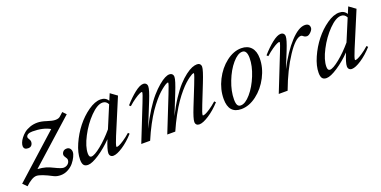

<svg xmlns="http://www.w3.org/2000/svg" viewBox="-61 -946 2896 1461"><g transform="rotate(-20 1387.0 -215.5)"><path d="M401.4 -121.6Q401.4 -106 390.6 -83.5Q379.9 -61 362.1 -39.1Q344.2 -17.1 315.7 -1.7Q287.1 13.7 256.3 13.7Q225.1 13.7 202.6 2.4Q112.8 -44.9 78.1 -44.9Q42.5 -44.9 -11.7 6.3L-43.5 -25.9L306.6 -341.3Q251.5 -373 165 -373Q141.1 -373 127.9 -365Q114.7 -356.9 114.7 -342.8Q114.7 -337.9 122.6 -325.7Q130.4 -313.5 130.4 -304.2Q130.4 -287.1 121.1 -275.4Q111.8 -263.7 92.8 -263.7Q57.6 -263.7 57.6 -294.4Q57.6 -305.7 63.5 -321Q69.3 -336.4 83 -354.5Q96.7 -372.6 115.2 -387.7Q133.8 -402.8 162.1 -413.1Q190.4 -423.3 223.1 -423.3Q253.9 -423.3 296.4 -409.2Q337.9 -395.5 360.8 -395.5Q387.7 -395.5 400.4 -407.7L429.7 -434.1L456.1 -406.7L104 -90.8Q143.6 -87.9 169.4 -80.3Q195.3 -72.8 226.1 -57.1Q276.4 -32.2 294.9 -32.2Q316.4 -32.2 331.1 -45.7Q345.7 -59.1 345.7 -79.6Q345.7 -87.9 335.7 -101.3Q325.7 -114.7 325.7 -125.5Q325.7 -138.2 335.7 -149.9Q345.7 -161.6 365.7 -161.6Q382.3 -161.6 391.8 -150.1Q401.4 -138.7 401.4 -121.6Z M477.5 11.2Q454.1 11.2 443.6 -2.4Q433.1 -16.1 433.1 -46.9Q433.1 -102.1 462.9 -169.7Q492.7 -237.3 536.6 -293Q580.6 -348.6 635 -386.7Q689.5 -424.8 734.9 -424.8Q776.4 -424.8 795.4 -392.1L817.9 -445.3L871.1 -406.7L752.4 -123.5Q726.6 -61 726.6 -46.4Q726.6 -42.5 730.5 -42.5Q736.8 -42.5 749 -47.4Q761.2 -52.2 787.8 -69.6Q814.5 -86.9 845.2 -114.3L855 -104Q809.1 -52.7 760.3 -20.5Q711.4 11.7 682.6 11.7Q668.5 11.7 660.2 3.4Q651.9 -4.9 651.9 -20Q651.9 -47.9 682.1 -122.1Q628.4 -66.9 569.3 -27.8Q510.3 11.2 477.5 11.2ZM504.4 -70.8Q504.4 -39.6 522.9 -39.6Q548.3 -39.6 603.5 -84.2Q658.7 -128.9 711.4 -191.4L785.2 -367.7Q771 -397 740.7 -397Q698.7 -397 642.1 -339.4Q585.4 -281.7 544.9 -203.6Q504.4 -125.5 504.4 -70.8Z M911.6 0 1026.9 -289.6Q1053.2 -355 1053.2 -366.7Q1053.2 -370.6 1049.3 -370.6Q1043.5 -370.6 1029.8 -364.5Q1016.1 -358.4 990 -340.6Q963.9 -322.8 935.5 -297.4L924.3 -307.6Q967.3 -356.9 1010.3 -390.9Q1053.2 -424.8 1080.6 -424.8Q1095.2 -424.8 1103.5 -416.5Q1111.8 -408.2 1111.8 -393.6Q1111.8 -367.2 1080.1 -288.1L1000.5 -91.3Q1034.7 -162.1 1072.3 -220.9Q1109.9 -279.8 1141.8 -316.4Q1173.8 -353 1204.1 -378.4Q1234.4 -403.8 1255.9 -414.3Q1277.3 -424.8 1291.5 -424.8Q1307.1 -424.8 1315.4 -416.5Q1323.7 -408.2 1323.7 -393.6Q1323.7 -367.2 1286.6 -274.9L1221.2 -111.8Q1255.4 -181.2 1292 -236.6Q1328.6 -292 1360.1 -326.4Q1391.6 -360.8 1422.1 -383.8Q1452.6 -406.7 1475.3 -415.8Q1498 -424.8 1516.6 -424.8Q1531.2 -424.8 1539.6 -416.5Q1547.9 -408.2 1547.9 -393.6Q1547.9 -368.7 1510.7 -274.9L1450.7 -124Q1425.3 -61 1425.3 -46.9Q1425.3 -43 1429.2 -43Q1435.5 -43 1448 -47.9Q1460.4 -52.7 1486.8 -70.1Q1513.2 -87.4 1543.9 -114.7L1554.2 -104Q1507.8 -53.2 1458.3 -21Q1408.7 11.2 1379.4 11.2Q1364.7 11.2 1356.4 3.2Q1348.1 -4.9 1348.1 -19.5Q1348.1 -45.4 1380.4 -126.5L1442.9 -282.7Q1472.2 -356.4 1472.2 -366.7Q1472.2 -370.6 1468.3 -370.6Q1465.3 -370.6 1456.5 -366.5Q1447.8 -362.3 1431.4 -350.6Q1415 -338.9 1395.5 -321.3Q1376 -303.7 1350.6 -274.2Q1325.2 -244.6 1299.6 -207.8Q1273.9 -170.9 1244.1 -116.7Q1214.4 -62.5 1187 0H1122.1L1234.9 -282.7Q1264.2 -356.4 1264.2 -366.7Q1264.2 -370.6 1260.3 -370.6Q1257.3 -370.6 1248.5 -366.5Q1239.7 -362.3 1223.6 -350.6Q1207.5 -338.9 1188 -321.3Q1168.5 -303.7 1143.6 -274.2Q1118.7 -244.6 1093.3 -207.8Q1067.9 -170.9 1038.8 -116.7Q1009.8 -62.5 983.4 0Z M1719.2 11.2Q1617.7 11.2 1617.7 -106.4Q1617.7 -184.1 1655 -258.3Q1692.4 -332.5 1752.4 -378.7Q1812.5 -424.8 1874.5 -424.8Q1925.3 -424.8 1953.6 -393.6Q1981.9 -362.3 1981.9 -304.7Q1981.9 -229 1943.6 -155.3Q1905.3 -81.5 1844 -35.2Q1782.7 11.2 1719.2 11.2ZM1724.6 -16.6Q1761.2 -16.6 1805.2 -67.6Q1849.1 -118.7 1879.6 -194.1Q1910.2 -269.5 1910.2 -333.5Q1910.2 -397 1873 -397Q1835.9 -397 1792.7 -346.4Q1749.5 -295.9 1720 -219.7Q1690.4 -143.6 1690.4 -76.2Q1690.4 -44.9 1698.5 -30.8Q1706.5 -16.6 1724.6 -16.6Z M2024.9 0 2140.1 -289.6Q2166.5 -355 2166.5 -366.7Q2166.5 -370.6 2162.6 -370.6Q2156.7 -370.6 2143.1 -364.5Q2129.4 -358.4 2103.3 -340.6Q2077.1 -322.8 2048.8 -297.4L2037.6 -307.6Q2080.6 -356.9 2123.5 -390.9Q2166.5 -424.8 2193.8 -424.8Q2208.5 -424.8 2216.8 -416.5Q2225.1 -408.2 2225.1 -393.6Q2225.1 -367.2 2193.4 -288.1L2140.6 -157.7Q2204.1 -279.8 2271.2 -352.3Q2338.4 -424.8 2389.2 -424.8Q2427.7 -424.8 2427.7 -390.1Q2427.7 -375 2410.2 -357.2Q2392.6 -339.4 2378.4 -339.4Q2361.8 -339.4 2350.1 -350.1Q2342.3 -357.9 2333.5 -357.9Q2290.5 -357.9 2221.7 -254.4Q2152.8 -150.9 2096.7 0Z M2409.2 11.2Q2385.7 11.2 2375.2 -2.4Q2364.7 -16.1 2364.7 -46.9Q2364.7 -102.1 2394.5 -169.7Q2424.3 -237.3 2468.3 -293Q2512.2 -348.6 2566.7 -386.7Q2621.1 -424.8 2666.5 -424.8Q2708 -424.8 2727.1 -392.1L2749.5 -445.3L2802.7 -406.7L2684.1 -123.5Q2658.2 -61 2658.2 -46.4Q2658.2 -42.5 2662.1 -42.5Q2668.5 -42.5 2680.7 -47.4Q2692.9 -52.2 2719.5 -69.6Q2746.1 -86.9 2776.9 -114.3L2786.6 -104Q2740.7 -52.7 2691.9 -20.5Q2643.1 11.7 2614.3 11.7Q2600.1 11.7 2591.8 3.4Q2583.5 -4.9 2583.5 -20Q2583.5 -47.9 2613.8 -122.1Q2560.1 -66.9 2501 -27.8Q2441.9 11.2 2409.2 11.2ZM2436 -70.8Q2436 -39.6 2454.6 -39.6Q2480 -39.6 2535.2 -84.2Q2590.3 -128.9 2643.1 -191.4L2716.8 -367.7Q2702.6 -397 2672.4 -397Q2630.4 -397 2573.7 -339.4Q2517.1 -281.7 2476.6 -203.6Q2436 -125.5 2436 -70.8Z"/></g></svg>

Font: Elstob 18pt
Style: Italic
Weight: 400
Italic angle: -20°
Designer: Peter S. Baker
Version: Version 1.015